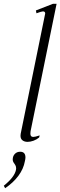

<svg xmlns="http://www.w3.org/2000/svg" viewBox="-37 -737 318 1011"><path d="M71 -22Q71 -29 72 -33L200 -661L201 -666Q201 -677 189 -677Q182 -677 155 -667L152 -682L242 -717H261L124 -46Q123 -41 123 -33Q123 -16 138 -16Q148 -16 172 -24L169 -13Q156 -2 139.5 4Q123 10 108 10Q92 10 81.5 2Q71 -6 71 -22ZM-17 241Q39 196 47 158Q48 155 48 150Q48 140 44 133Q40 126 39 125Q30 114 30 103Q30 85 41 73.5Q52 62 69 62Q97 62 97 92Q97 100 94 112Q87 152 60 188.5Q33 225 -10 254Z"/></svg>

Font: Taviraj ExtraLight
Style: Italic
Weight: 275
Italic angle: -12°
Designer: Katatrad Team
Foundry: CadsonDemak
Version: Version 1.001